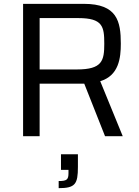

<svg xmlns="http://www.w3.org/2000/svg" viewBox="-20 -708 722 998"><path d="M526 0H618L501 -286C598 -315 608 -407 608 -481C608 -597 589 -688 416 -688H100V0H186V-273H418ZM380 -347H186V-614H387C514 -614 522 -570 522 -481C522 -393 512 -347 380 -347ZM297 94V175H336V192C336 226 327 233 285 233V270C371 270 385 249 385 160V94Z"/></svg>

Font: Saira UNSAM
Style: Regular
Weight: 400
Designer: Hector Gatti with collaboration of the Omnibus-Type team
Foundry: Omnibus-Type
Version: Version 0.072;PS 000.072;hotconv 1.0.88;makeotf.lib2.5.64775